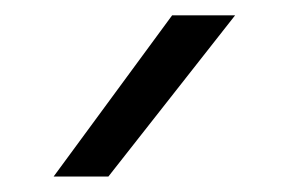

<svg xmlns="http://www.w3.org/2000/svg" viewBox="-20 -686 376 250"><path d="M204.1 -666H286.1L121.1 -456.1H49.8Z"/></svg>

Font: Gidolinya
Style: Regular
Weight: 400
Version: Version 1.0.3